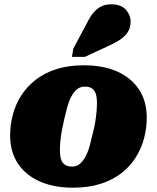

<svg xmlns="http://www.w3.org/2000/svg" viewBox="-20 -857 728 891"><path d="M411 -240Q418 -266 422 -291Q426 -316 428 -339Q430 -362 430 -381Q430 -404 425 -420.5Q420 -437 408 -446Q396 -455 373 -455Q352 -455 337 -442.5Q322 -430 310.5 -408Q299 -386 291.5 -358Q284 -330 277 -299Q271 -273 266.5 -248Q262 -223 260 -200.5Q258 -178 258 -158Q258 -136 263 -119Q268 -102 280.5 -93Q293 -84 315 -84Q336 -84 351 -97Q366 -110 377.5 -131.5Q389 -153 396.5 -181.5Q404 -210 411 -240ZM27 -229Q27 -277 39.5 -324.5Q52 -372 78 -413Q104 -454 144.5 -486Q185 -518 241 -536Q297 -554 370 -554Q458 -554 523 -525.5Q588 -497 624.5 -442.5Q661 -388 661 -311Q661 -262 648.5 -215Q636 -168 610 -126.5Q584 -85 543.5 -53.5Q503 -22 447 -4Q391 14 318 14Q231 14 165.5 -14.5Q100 -43 63.5 -97.5Q27 -152 27 -229ZM383 -749Q396 -776 411.5 -795.5Q427 -815 447.5 -826Q468 -837 496 -837Q541 -837 563.5 -812.5Q586 -788 586 -756Q586 -727 572 -706.5Q558 -686 533.5 -670.5Q509 -655 475 -640L374 -593H314L320 -631Z"/></svg>

Font: Roboto Serif 20pt Black
Style: Italic
Weight: 900
Italic angle: -10°
Version: Version 1.008